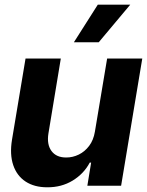

<svg xmlns="http://www.w3.org/2000/svg" viewBox="-20 -797 631 824"><path d="M387.3 -232 439.8 -545.9H590.6L499.8 0H354.9L371.1 -99.2H365.2Q340.1 -51.6 292 -22.1Q243.8 7.3 182.4 6.8Q127.6 6.8 90 -17.7Q52.4 -42.3 36.8 -88.3Q21.1 -134.4 31.6 -198L89.6 -545.9H241L187.9 -224.6Q180.2 -177 201.1 -148.8Q222.1 -120.6 265 -121.1Q292.2 -121.1 318 -133.6Q343.8 -146.1 362.5 -170.8Q381.3 -195.6 387.3 -232ZM297.1 -615.6 399.8 -777.1H539.1L403.7 -615.6Z"/></svg>

Font: Inter Tight
Style: Italic
Weight: 400
Italic angle: -9.39999°
Designer: Rasmus Andersson
Foundry: rsms
Version: Version 3.002